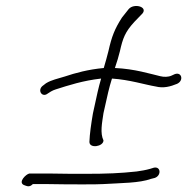

<svg xmlns="http://www.w3.org/2000/svg" viewBox="-20 -658 638 655"><path d="M128 -367C105 -352 123 -323 143 -339L154 -346C159 -349 164 -351 170 -353C214 -367 263 -383 325 -390C321 -375 316 -359 313 -344L297 -271C291 -236 286 -201 285 -174C285 -150 333 -158 333 -179C321 -204 328 -238 333 -272L349 -343C353 -359 357 -375 362 -390C422 -386 475 -369 511 -363C538 -356 562 -363 584 -372C608 -383 600 -414 576 -405L565 -400C554 -395 539 -395 527 -398C492 -406 440 -423 372 -426C379 -447 385 -466 389 -483C399 -528 407 -549 438 -583L466 -612C485 -635 437 -648 419 -627L396 -598C371 -559 361 -533 350 -484C346 -467 340 -447 334 -426C280 -421 237 -409 201 -397C176 -389 157 -386 137 -374ZM61 -27C72 -23 80 -18 92 -30H143C188 -29 230 -29 261 -29C293 -29 316 -29 332 -30C395 -34 454 -33 496 -48L508 -51C531 -59 529 -91 505 -86L492 -82C478 -78 461 -75 446 -73C390 -67 346 -65 269 -65C238 -65 196 -65 151 -66H80C69 -64 41 -37 61 -27Z"/></svg>

Font: Stray Cat
Style: ExtObl
Weight: 400
Version: Version 1.0